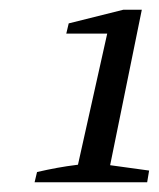

<svg xmlns="http://www.w3.org/2000/svg" viewBox="-20 -750 326 394"><path d="M51 -376 56 -397Q78 -402 97 -405.5Q116 -409 140 -412L200 -681H116L121 -702L233 -730H271L206 -411L286 -400L282 -376Z"/></svg>

Font: Piazzolla
Style: Italic
Weight: 400
Italic angle: -11.3°
Designer: Juan Pablo del Peral
Foundry: Huerta Tipografica
Version: Version 1.330